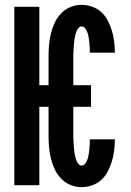

<svg xmlns="http://www.w3.org/2000/svg" viewBox="-20 -763 540 791"><path d="M316 8Q293 8 270.5 -1Q248 -10 231.5 -27.5Q215 -45 205 -66.5Q195 -88 189.5 -111Q184 -134 182 -157.5Q180 -181 180 -205V-323H142V0H39V-735H142V-412H180V-530Q180 -554 182 -577.5Q184 -601 189.5 -624Q195 -647 205 -668.5Q215 -690 231.5 -707.5Q248 -725 270.5 -734Q293 -743 316 -743Q338 -743 359.5 -735.5Q381 -728 397 -713.5Q413 -699 423.5 -679Q434 -659 440.5 -638Q447 -617 450 -595Q453 -573 453 -551V-546H350V-549Q350 -558 349.5 -568Q349 -578 348 -588Q347 -598 345.5 -607.5Q344 -617 341 -626.5Q338 -636 332 -645Q326 -654 316 -654Q308 -654 302.5 -646.5Q297 -639 294 -631Q291 -623 289.5 -615Q288 -607 286.5 -598.5Q285 -590 284.5 -581.5Q284 -573 283.5 -564.5Q283 -556 282.5 -547Q282 -538 282 -530V-412H355V-323H282V-205Q282 -197 282.5 -188Q283 -179 283.5 -170.5Q284 -162 284.5 -153.5Q285 -145 286.5 -136.5Q288 -128 289.5 -120Q291 -112 294 -104Q297 -96 302.5 -88.5Q308 -81 316 -81Q326 -81 332 -90Q338 -99 341 -108.5Q344 -118 345.5 -127.5Q347 -137 348 -147Q349 -157 349.5 -167Q350 -177 350 -186V-189H453V-184Q453 -162 450 -140Q447 -118 440.5 -97Q434 -76 423.5 -56Q413 -36 397 -21.5Q381 -7 359.5 0.5Q338 8 316 8Z"/></svg>

Font: Iosevka Custom
Style: Bold
Weight: 700
Monospace: yes
Designer: Belleve Invis
Foundry: Belleve Invis
Version: Version 30.3.3; ttfautohint (v1.8.3)